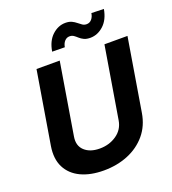

<svg xmlns="http://www.w3.org/2000/svg" viewBox="-165 -1062 1072 1196"><g transform="rotate(-20 370.5 -464.0)"><path d="M588.8 -727.3H741.5L661.9 -246.4Q648.4 -164.1 600 -106.7Q551.5 -49.4 478.5 -19.5Q405.5 10.3 317.8 10.3Q229.8 10.3 166.7 -19.5Q103.7 -49.4 74.6 -106.7Q45.5 -164.1 58.9 -246.4L138.5 -727.3H292.3L213.8 -251.8Q204.2 -193.5 240.2 -160.2Q276.3 -126.8 340.2 -126.8Q404.1 -126.8 452.2 -160.2Q500.4 -193.5 509.9 -251.8ZM350.5 -794.4 267 -795.5Q278.1 -863.3 317.5 -899.7Q356.9 -936.1 405.2 -936.1Q429.7 -936.1 446.6 -928.1Q463.4 -920.1 476 -909.4Q488.6 -898.8 500.7 -890.8Q512.8 -882.8 528.1 -882.8Q548.3 -882.8 561.8 -898.3Q575.3 -913.7 578.8 -937.9L660.9 -935.4Q649.1 -867.9 609.9 -831.9Q570.7 -795.8 522 -795.1Q495.7 -795.1 479.2 -803.1Q462.7 -811.1 451.2 -821.7Q439.6 -832.4 428.3 -840.4Q416.9 -848.4 400.6 -848.4Q382.1 -848.4 368.4 -833.8Q354.8 -819.2 350.5 -794.4Z"/></g></svg>

Font: Inter UI
Style: Bold Italic
Weight: 700
Italic angle: 9.39999°
Designer: Rasmus Andersson
Foundry: rsms
Version: 3.2;8d6f07862